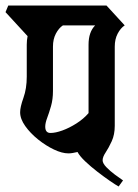

<svg xmlns="http://www.w3.org/2000/svg" viewBox="-38 -659 500 696"><path d="M378 -203Q378 -171 367 -147Q356 -123 345 -106.5Q334 -90 334 -78Q334 -67 347.5 -53Q361 -39 378.5 -26Q396 -13 408 -5L392 17Q381 11 360 -3.5Q339 -18 315 -36.5Q291 -55 271 -74Q251 -93 243 -108Q234 -106 226 -104.5Q218 -103 210 -103Q187 -103 157.5 -117Q128 -131 100 -153.5Q72 -176 53.5 -202Q35 -228 35 -252Q35 -271 47 -304.5Q59 -338 59 -381V-497Q59 -513 62 -528L-18 -615L-8 -639H348L414 -567Q399 -557 388.5 -537Q378 -517 378 -490ZM283 -497Q283 -543 307 -567H190Q175 -557 164.5 -537Q154 -517 154 -490V-329Q154 -299 147 -274.5Q140 -250 133 -231.5Q126 -213 126 -200Q126 -177 145 -177Q163 -177 188 -186Q213 -195 239 -211.5Q265 -228 283 -249Z"/></svg>

Font: Jaini
Style: Regular
Weight: 400
Designer: Maithili Shingre, Girish Dalvi (Devanagari), Taresh Vohra (Latin)
Foundry: Ek Type
Version: Version 2.000; ttfautohint (v1.8.4.7-5d5b)